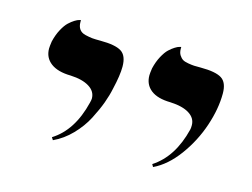

<svg xmlns="http://www.w3.org/2000/svg" viewBox="-56 -647 646 492"><g transform="rotate(15 266.5 -401.0)"><path d="M380.9 -243.2 377 -250Q429.2 -283.7 448.2 -360.8Q449.2 -364.7 449.2 -372.1Q449.2 -391.1 431.4 -402.3Q413.6 -413.6 380.9 -415Q346.7 -415.5 328.9 -429.4Q311 -443.4 311 -467.8Q311 -473.1 313 -486.8Q317.4 -505.4 325.2 -519.8Q333 -534.2 340.6 -541.3Q348.1 -548.3 355.2 -552.7Q362.3 -557.1 366.7 -558.1L371.1 -559.1V-554.2Q371.1 -544.4 375.2 -537.8Q379.4 -531.2 384.3 -528.1Q389.2 -524.9 399.2 -523.2Q409.2 -521.5 415.3 -521.2Q421.4 -521 433.1 -521Q472.7 -521 488.8 -510.7Q504.9 -500.5 504.9 -471.2Q504.9 -430.7 489.5 -384.8Q474.1 -338.9 445.1 -299.3Q416 -259.8 380.9 -243.2ZM115.2 -243.2 110.8 -250Q163.1 -282.7 182.1 -360.8Q184.1 -368.7 184.1 -372.1Q184.1 -391.1 166 -402.3Q147.9 -413.6 116.2 -415Q82 -415.5 63.5 -429.4Q44.9 -443.4 44.9 -467.8Q44.9 -473.1 46.9 -486.8Q51.3 -505.4 59.1 -519.8Q66.9 -534.2 74.5 -541.3Q82 -548.3 89.1 -552.7Q96.2 -557.1 100.6 -558.1L105 -559.1V-554.2Q105 -542.5 110.1 -535.2Q115.2 -527.8 126.2 -525.1Q137.2 -522.5 145 -521.7Q152.8 -521 167 -521Q206.5 -521 222.7 -510.7Q238.8 -500.5 238.8 -471.2Q238.8 -448.2 230 -411.1Q226.1 -392.1 218.5 -371.3Q210.9 -350.6 197.8 -325.2Q184.6 -299.8 163.1 -277.6Q141.6 -255.4 115.2 -243.2Z"/></g></svg>

Font: Common Serif SemiBold
Style: Italic
Weight: 600
Italic angle: -12°
Designer: Philipp H. Poll, Khaled Hosny
Foundry: Stefan Peev, Context Ltd.
Version: Version 1.026